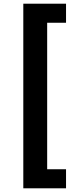

<svg xmlns="http://www.w3.org/2000/svg" viewBox="-20 -852 428 1038"><path d="M337 -832V-729H235V63H337V166H106V-832Z"/></svg>

Font: Noto Sans Oriya
Style: Bold
Weight: 700
Designer: Amélie Bonet and Sol Matas
Foundry: Google LLC
Version: Version 2.006; ttfautohint (v1.8.4.7-5d5b)